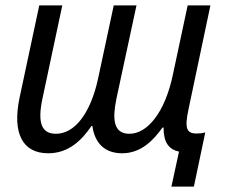

<svg xmlns="http://www.w3.org/2000/svg" viewBox="-20 -556 832 709"><path d="M613 133H696L738 -67C728 -64 716 -63 706 -63C669 -63 661 -82 676 -152L757 -536H673L619 -283C589 -138 523 -62 458 -62C397 -62 395 -119 410 -192L484 -536H400L342 -265C314 -136 255 -62 187 -62C132 -62 118 -104 137 -193L210 -536H125L52 -194C25 -64 63 10 158 10C233 10 281 -37 318 -91H321C330 -27 367 10 431 10C500 10 546 -37 580 -85H584C584 -31 602 -5 641 4Z"/></svg>

Font: Noto Sans SemiCondensed
Style: Italic
Weight: 400
Width: 4
Italic angle: -12°
Designer: Monotype Design Team
Foundry: Monotype Imaging Inc.
Version: Version 2.013